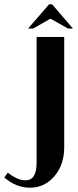

<svg xmlns="http://www.w3.org/2000/svg" viewBox="-30 -873 367 903"><path d="M102.1 -738.8 201.2 -853H214.8L313 -738.8H290L207 -785.2L126 -738.8ZM-9.8 -38.1 6.8 -61Q52.2 -24.9 89.8 -24.9Q142.1 -24.9 142.1 -106.9V-699.2H272V-180.2Q272 -98.6 226.1 -44.4Q180.2 9.8 110.8 9.8Q46.4 9.8 -9.8 -38.1Z"/></svg>

Font: Moniqa Black Heading
Style: Regular
Weight: 900
Designer: Rajesh Rajput
Foundry: Rajesh Rajput
Version: Version 1.000